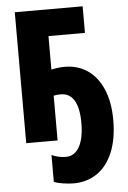

<svg xmlns="http://www.w3.org/2000/svg" viewBox="-62 -759 694 1043"><g transform="rotate(-5 285.0 -237.0)"><path d="M230 -244V0H59V-714H429V-569H230V-386Q265 -395 304 -395Q374 -395 427.5 -358.5Q481 -322 511 -252Q541 -182 541 -85Q541 20 510 93Q479 166 424 203Q369 240 296 240Q271 240 239.5 235Q208 230 190 223V76Q229 93 267 93Q315 93 341 46.5Q367 0 367 -83Q367 -165 342 -206.5Q317 -248 269 -248Q246 -248 230 -244Z"/></g></svg>

Font: Noto Sans UI CondBlack
Style: Regular
Weight: 900
Width: 3
Designer: Monotype Design Team
Foundry: Monotype Imaging Inc.
Version: Version 1.001